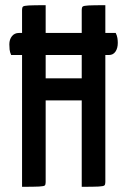

<svg xmlns="http://www.w3.org/2000/svg" viewBox="-20 -720 490 740"><path d="M23 -508Q18 -519 17 -529Q16 -539 16 -549Q16 -568 26 -580.5Q36 -593 53 -593H426Q431 -583 432.5 -573.5Q434 -564 434 -555Q434 -534 425 -521Q416 -508 400 -508ZM295 0V-682Q295 -691 298.5 -694.5Q302 -698 321 -699Q340 -700 386 -700V-18Q386 -9 382.5 -5.5Q379 -2 360 -1Q341 0 295 0ZM65 0V-682Q65 -691 68.5 -694.5Q72 -698 91 -699Q110 -700 156 -700V-18Q156 -9 153 -5.5Q150 -2 130.5 -1Q111 0 65 0ZM109 -333V-418H336L337 -333Z"/></svg>

Font: Yanone Kaffeesatz Medium
Style: Regular
Weight: 500
Designer: Yanone (Cyrillic: Daniel Pouzeot, Huerta Tipografica, and Cyreal)
Foundry: Yanone
Version: Version 2.003